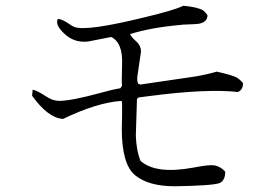

<svg xmlns="http://www.w3.org/2000/svg" viewBox="-20 -699 960 670"><path d="M828 -409Q828 -385 810 -378Q702 -390 503 -364L464 -359L458 -354L454 -225Q456 -174 470 -138Q523 -90 654 -114Q710 -125 728 -122Q750 -118 766 -100Q766 -69 746 -60Q719 -51 590 -49Q499 -49 452 -87Q405 -125 405 -249L406 -292V-338Q406 -343 404 -347Q318 -341 200 -284Q148 -287 92 -365L94 -386Q108 -384 140 -363Q164 -347 186 -347Q229 -347 331 -375Q374 -387 400 -391L406 -400Q404 -408 406 -475Q409 -550 368 -570L287 -554Q238 -549 204 -582Q171 -613 182 -633Q196 -633 222 -615Q233 -607 242 -604Q287 -590 486 -639Q587 -663 620 -679Q672 -674 690 -662Q698 -655 704 -646Q704 -622 674 -616Q672 -615 618 -613Q614 -612 610 -612Q507 -603 434 -580Q438 -570 457 -553Q472 -539 472 -519L459 -430Q458 -415 462 -407L470 -404L661 -432Q702 -439 736 -449Q791 -437 807 -428Q819 -420 828 -409Z"/></svg>

Font: cwTeXKai
Style: Medium
Weight: 500
Version: Version 1.17